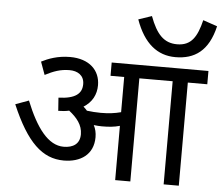

<svg xmlns="http://www.w3.org/2000/svg" viewBox="-58 -955 1180 1022"><g transform="rotate(5 531.5 -444.5)"><path d="M1063 -863 987 -889C965 -799 935 -749 859 -749C788 -749 748 -793 713 -887L642 -863C687 -737 760 -680 856 -680C958 -680 1032 -729 1063 -863ZM470 -218C470 -242 465 -263 455 -282C471 -280 486 -279 498 -279C533 -279 563 -281 594 -290V0H675V-551H853V0H934V-551H1038V-622H521V-551H594V-363C560 -354 528 -350 486 -350C461 -350 436 -352 412 -355C406 -362 399 -369 392 -375C437 -403 459 -445 459 -495C459 -574 402 -632 298 -632C232 -632 181 -612 146 -594L171 -525C216 -548 252 -562 302 -562C343 -562 380 -542 380 -494C380 -444 346 -414 255 -411L260 -341C281 -341 300 -343 318 -347C360 -314 391 -277 391 -227C391 -175 355 -153 305 -153C222 -153 157 -240 100 -382L29 -356C113 -159 197 -80 312 -80C401 -80 470 -125 470 -218Z"/></g></svg>

Font: Noto Sans Devanagari UI
Style: Regular
Weight: 400
Designer: Jelle Bosma - Monotype Design Team
Foundry: Monotype Imaging Inc.
Version: Version 2.003